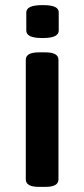

<svg xmlns="http://www.w3.org/2000/svg" viewBox="-20 -730 330 752"><path d="M134 2Q106 2 93.5 -5.5Q81 -13 81 -27V-496Q81 -510 93.5 -517.5Q106 -525 134 -525H156Q184 -525 196.5 -517.5Q209 -510 209 -496V-27Q209 -13 196.5 -5.5Q184 2 156 2ZM147 -581Q113 -581 98 -588.5Q83 -596 83 -610V-682Q83 -695 98 -702.5Q113 -710 147 -710Q180 -710 195 -703Q210 -696 210 -682V-610Q210 -596 195 -588.5Q180 -581 147 -581Z"/></svg>

Font: Asap Expanded SemiBold
Style: Regular
Weight: 600
Width: 7
Designer: Pablo Cosgaya
Foundry: Omnibus-Type
Version: Version 3.001; ttfautohint (v1.8.4.7-5d5b)